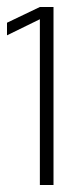

<svg xmlns="http://www.w3.org/2000/svg" viewBox="-31 -1080 228 549"><path d="M83 -1060H122V-551H83V-1025L-11 -979V-1015Z"/></svg>

Font: Matangi
Style: Regular
Weight: 400
Designer: Prashant Pant
Foundry: The Graphic Ant
Version: Version 3.002